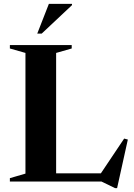

<svg xmlns="http://www.w3.org/2000/svg" viewBox="-20 -938 690 992"><path d="M585 34H574.5L504.5 0H178V-42.5H563L489.5 -25L621.5 -222L640.5 -217ZM270 -664.5V0H31V-17.5L111.5 -41V-664.5L31 -687.5V-705H350.5V-687.5ZM172.5 -764.5 232.5 -918H352V-911.5L195.5 -764.5Z"/></svg>

Font: Newsreader 60pt SemiBold
Style: Regular
Weight: 600
Designer: Hugues Gentile
Foundry: Production Type
Version: Version 1.003